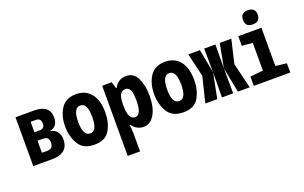

<svg xmlns="http://www.w3.org/2000/svg" viewBox="-108 -1280 3216 2028"><g transform="rotate(-20 1500.0 -266.0)"><path d="M274 0Q462 0 462 -158Q462 -210 435 -244Q408 -278 362 -284V-288Q449 -308 449 -408Q449 -549 273 -549H66V0ZM200 -449H257Q315 -449 315 -390Q315 -332 260 -332H200ZM200 -236H263Q327 -236 327 -172Q327 -101 262 -101H200Z M975 -273Q975 -413 914 -486.5Q853 -560 750 -560Q633 -560 579 -477.5Q525 -395 525 -278Q525 -163 577 -77Q629 9 753 9Q878 9 926.5 -76Q975 -161 975 -273ZM671 -275Q671 -432 751 -432Q829 -432 829 -275Q829 -118 752 -118Q671 -118 671 -275Z M1179 -275V-292Q1179 -367 1199.5 -399.5Q1220 -432 1257 -432Q1295 -432 1311 -395.5Q1327 -359 1327 -278Q1327 -117 1256 -117Q1217 -117 1198 -154.5Q1179 -192 1179 -275ZM1179 240V42Q1179 12 1176.5 -14Q1174 -40 1171 -58H1179Q1230 10 1306 10Q1380 10 1427.5 -67.5Q1475 -145 1475 -281Q1475 -394 1436 -476.5Q1397 -559 1310 -559Q1221 -559 1177 -476H1169L1148 -549H1040V240Z M1975 -273Q1975 -413 1914 -486.5Q1853 -560 1750 -560Q1633 -560 1579 -477.5Q1525 -395 1525 -278Q1525 -163 1577 -77Q1629 9 1753 9Q1878 9 1926.5 -76Q1975 -161 1975 -273ZM1671 -275Q1671 -432 1751 -432Q1829 -432 1829 -275Q1829 -118 1752 -118Q1671 -118 1671 -275Z M2134 0 2189 -280 2187 0H2313L2311 -280L2366 0H2499L2430 -286L2492 -549H2362L2311 -284L2313 -549H2187L2189 -284L2139 -549H2008L2070 -286L2000 0Z M2841 -693Q2841 -772 2758 -772Q2675 -772 2675 -693Q2675 -613 2758 -613Q2841 -613 2841 -693ZM2955 0V-104L2830 -119V-549H2570V-441L2690 -430V-119L2545 -104V0Z"/></g></svg>

Font: Noto Sans Mono UI Condensed ExtraBold
Style: Regular
Weight: 800
Width: 3
Designer: Monotype Design team
Foundry: Monotype Imaging Inc.
Version: 1.000